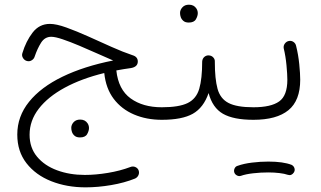

<svg xmlns="http://www.w3.org/2000/svg" viewBox="-20 -513 1389 830"><path d="M195.8 -409.7Q223.6 -409.7 267.1 -394Q310.5 -378.4 361.1 -355.7Q411.6 -333 461.7 -310.5Q511.7 -288.1 552.7 -274.4Q575.7 -267.6 575.7 -247.1Q575.7 -224.1 546.4 -218.8Q514.2 -214.4 482.9 -208.5Q491.7 -126 544.7 -87.6Q597.7 -49.3 679.2 -49.3H679.7Q690.9 -49.3 698.7 -41.3Q706.5 -33.2 706.5 -22Q706.5 -10.7 698.7 -2.9Q690.9 4.9 679.7 4.9H679.2Q613.3 4.9 559.3 -18.1Q505.4 -41 471.4 -85.9Q437.5 -130.9 430.7 -197.3Q332.5 -173.3 260 -134Q187.5 -94.7 147.7 -43.2Q107.9 8.3 107.9 69.3Q107.9 125.5 140.1 164.3Q172.4 203.1 226.6 223.1Q280.8 243.2 346.7 243.2Q393.6 243.2 446.5 234.4Q499.5 225.6 543.5 209Q554.7 204.6 564.9 209Q575.2 213.4 579.1 223.1Q583 233.9 578.6 243.9Q574.2 253.9 564 258.8Q518.1 277.3 460.7 287.1Q403.3 296.9 350.1 296.9Q268.6 296.9 201.4 270.3Q134.3 243.7 94.5 192.6Q54.7 141.6 54.7 68.8Q54.7 -9.8 105.7 -73Q156.7 -136.2 250 -181.4Q343.3 -226.6 469.2 -251.5Q439.5 -264.2 400.9 -281.5Q362.3 -298.8 323 -315.4Q283.7 -332 251.2 -343Q218.8 -354 201.7 -354Q173.8 -354 157.7 -328.6Q141.6 -303.2 129.9 -268.6Q127 -258.3 116.9 -252.2Q106.9 -246.1 95.7 -249.5Q85.4 -252.4 79.3 -262.5Q73.2 -272.5 76.7 -283.2Q92.3 -335 121.1 -372.3Q149.9 -409.7 195.8 -409.7ZM288.1 39.6Q288.1 26.4 298.3 15.1Q308.6 3.9 326.7 3.9Q348.1 3.9 358.9 20.5Q364.7 29.8 364.7 40.5Q364.7 52.7 356.7 66.9Q348.6 81.1 325.7 81.1Q310.5 81.1 302.2 73.7Q293.9 66.4 291 57.1Q288.1 48.8 288.1 39.6Z M652.3 -22Q652.3 -33.2 660.4 -41.3Q668.5 -49.3 679.7 -49.3Q753.9 -49.3 791.3 -67.6Q828.6 -85.9 841.3 -129.2Q854 -172.4 854 -247.1Q855 -259.8 863.5 -267.1Q872.1 -274.4 883.3 -273.4Q894.5 -272.9 902.1 -264.6Q909.7 -256.3 908.7 -245.1Q908.7 -171.9 920.4 -129.2Q932.1 -86.4 967.8 -67.9Q1003.4 -49.3 1075.2 -49.3H1075.7Q1086.9 -49.3 1094.7 -41.3Q1102.5 -33.2 1102.5 -22Q1102.5 -10.7 1094.7 -2.9Q1086.9 4.9 1075.7 4.9H1075.2Q989.3 4.9 943.8 -21.2Q898.4 -47.4 881.8 -110.8Q859.9 -47.4 813.5 -21.2Q767.1 4.9 679.7 4.9Q668.5 4.9 660.4 -2.9Q652.3 -10.7 652.3 -22ZM758.3 -457Q758.3 -470.2 768.6 -481.4Q778.8 -492.7 796.9 -492.7Q818.4 -492.7 829.1 -476.1Q835 -466.8 835 -456.1Q835 -443.8 826.9 -429.7Q818.8 -415.5 795.9 -415.5Q780.8 -415.5 772.5 -422.9Q764.2 -430.2 761.2 -439.5Q758.3 -447.8 758.3 -457Z M1048.8 -22Q1048.8 -33.2 1056.6 -41.3Q1064.5 -49.3 1075.7 -49.3Q1151.4 -49.3 1186.8 -74.5Q1222.2 -99.6 1222.2 -168.5Q1222.2 -190.9 1218.5 -230.5Q1214.8 -270 1206.5 -304.2Q1204.6 -315.4 1211.4 -324.7Q1218.3 -334 1229 -335.9Q1240.2 -337.9 1249.3 -331.3Q1258.3 -324.7 1260.3 -313.5Q1269.5 -276.9 1273.7 -235.6Q1277.8 -194.3 1277.8 -168.5Q1277.8 -78.1 1226.8 -36.6Q1175.8 4.9 1075.7 4.9Q1064.5 4.9 1056.6 -2.9Q1048.8 -10.7 1048.8 -22ZM992.7 231.9Q990.2 223.1 994.4 214.6Q998.5 206.1 1007.8 203.6Q1033.7 194.3 1069.6 189.9Q1105.5 185.5 1140.1 185.5Q1204.1 185.5 1240.7 199.7Q1250 204.6 1252.9 214.1Q1255.9 223.6 1250.5 232.4Q1240.2 248 1224.1 242.7Q1210.4 237.8 1187.5 235.1Q1164.6 232.4 1140.1 232.4Q1106.4 232.4 1074.5 236.1Q1042.5 239.7 1021.5 247.1Q1012.2 250 1003.7 245.1Q995.1 240.2 992.7 231.9Z"/></svg>

Font: Mikhak Light
Style: Regular
Weight: 300
Designer: Amin Abedi
Version: Version 3.3